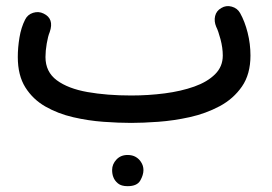

<svg xmlns="http://www.w3.org/2000/svg" viewBox="-20 -373 910 643"><path d="M39.6 -182.1Q39.6 -213.4 45.2 -247.3Q50.8 -281.2 64 -307.1Q72.3 -324.2 90.8 -330.1Q109.4 -335.9 126 -327.6Q162.1 -310.5 146.5 -265.6Q140.6 -251.5 136.5 -227.1Q132.3 -202.6 132.3 -182.1Q132.3 -132.3 170.2 -104.2Q208 -76.2 273.2 -64.7Q338.4 -53.2 419.4 -53.2Q477.1 -53.2 531.7 -60.3Q586.4 -67.4 630.4 -83Q674.3 -98.6 700.2 -124.3Q726.1 -149.9 726.1 -187Q726.1 -212.9 718.5 -241.5Q710.9 -270 704.1 -283.2Q696.3 -301.8 700.4 -319.3Q704.6 -336.9 721.2 -346.2Q737.3 -356 756.1 -350.8Q774.9 -345.7 784.2 -329.1Q799.8 -301.3 809.3 -263.7Q818.8 -226.1 818.8 -187Q818.8 -124.5 790.3 -83.3Q761.7 -42 715.6 -17.3Q669.4 7.3 615.5 19.3Q561.5 31.2 509.8 34.9Q458 38.6 419.4 38.6Q377 38.6 326.2 34.9Q275.4 31.2 224.9 19.5Q174.3 7.8 132.3 -16.1Q90.3 -40 64.9 -80.3Q39.6 -120.6 39.6 -182.1ZM355.5 196.3Q355.5 176.8 369.9 161.4Q384.3 146 407.2 146Q423.3 146 434.6 152.6Q445.8 159.2 452.1 169.4Q460.4 181.6 460.4 196.8Q460.4 212.9 449.7 231.7Q439 250.5 407.2 250.5Q386.2 250.5 375 241.2Q363.8 231.9 359.4 219.7Q355.5 209.5 355.5 196.3Z"/></svg>

Font: Mikhak-DS2-FD Medium
Style: Regular
Weight: 500
Designer: Amin Abedi
Version: Version 3.4